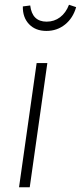

<svg xmlns="http://www.w3.org/2000/svg" viewBox="-20 -787 340 807"><path d="M179 -522 105 0H60L134 -522ZM76 -760 107 -764Q115 -696 176 -696Q208 -696 232.5 -714.5Q257 -733 270 -767L300 -757Q287 -711 253.5 -684Q220 -657 175 -657Q129 -657 102 -685.5Q75 -714 76 -760Z"/></svg>

Font: Fira Sans Condensed ExtraLight
Style: Italic
Weight: 275
Width: 3
Italic angle: -8°
Designer: Carrois Corporate & Edenspiekermann AG
Foundry: Carrois Corporate GbR & Edenspiekermann AG
Version: Version 4.203